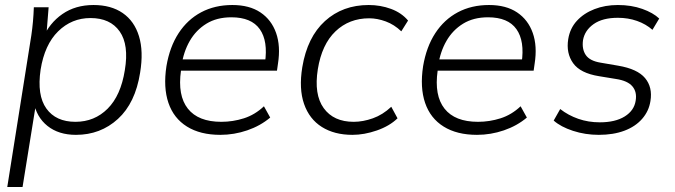

<svg xmlns="http://www.w3.org/2000/svg" viewBox="-20 -530 2692 766"><path d="M9 216 105 -389Q109 -416 111.5 -444Q114 -472 115 -501H174L164 -376H150Q177 -438 229 -474Q281 -510 353 -510Q423 -510 469.5 -478Q516 -446 534.5 -385.5Q553 -325 539 -240Q520 -119 450.5 -55.5Q381 8 283 8Q214 8 169.5 -27.5Q125 -63 114 -125H125L70 216ZM281 -44Q357 -44 409.5 -96.5Q462 -149 478 -250Q495 -351 457.5 -404.5Q420 -458 341 -458Q266 -458 212 -405Q158 -352 142 -252Q127 -150 165 -97Q203 -44 281 -44Z M859 8Q779 8 726 -25Q673 -58 652 -119.5Q631 -181 644 -266Q657 -343 692.5 -397.5Q728 -452 782.5 -481Q837 -510 907 -510Q975 -510 1019 -480.5Q1063 -451 1081.5 -398.5Q1100 -346 1089 -276L1085 -248H686L692 -293H1055L1037 -279Q1050 -366 1016.5 -413.5Q983 -461 903 -461Q845 -461 803.5 -435.5Q762 -410 737 -366.5Q712 -323 704 -267L702 -248Q688 -149 729.5 -96.5Q771 -44 863 -44Q909 -44 953 -58Q997 -72 1033 -106L1058 -61Q1019 -28 966.5 -10Q914 8 859 8Z M1386 8Q1314 8 1264 -23.5Q1214 -55 1193 -115.5Q1172 -176 1186 -262Q1206 -382 1276.5 -446Q1347 -510 1451 -510Q1498 -510 1540 -494.5Q1582 -479 1608 -448L1581 -405Q1553 -432 1519 -444.5Q1485 -457 1453 -457Q1373 -457 1318.5 -405Q1264 -353 1248 -254Q1232 -153 1271.5 -98.5Q1311 -44 1391 -44Q1428 -44 1467.5 -58Q1507 -72 1541 -104L1566 -58Q1534 -27 1483.5 -9.5Q1433 8 1386 8Z M1883 8Q1803 8 1750 -25Q1697 -58 1676 -119.5Q1655 -181 1668 -266Q1681 -343 1716.5 -397.5Q1752 -452 1806.5 -481Q1861 -510 1931 -510Q1999 -510 2043 -480.5Q2087 -451 2105.5 -398.5Q2124 -346 2113 -276L2109 -248H1710L1716 -293H2079L2061 -279Q2074 -366 2040.5 -413.5Q2007 -461 1927 -461Q1869 -461 1827.5 -435.5Q1786 -410 1761 -366.5Q1736 -323 1728 -267L1726 -248Q1712 -149 1753.5 -96.5Q1795 -44 1887 -44Q1933 -44 1977 -58Q2021 -72 2057 -106L2082 -61Q2043 -28 1990.5 -10Q1938 8 1883 8Z M2369 8Q2315 8 2266 -8Q2217 -24 2189 -49L2215 -95Q2247 -70 2287 -56Q2327 -42 2373 -42Q2435 -42 2472.5 -65.5Q2510 -89 2516 -128Q2522 -163 2503 -185.5Q2484 -208 2437 -215L2370 -226Q2295 -238 2266.5 -278Q2238 -318 2247 -374Q2254 -417 2281.5 -447Q2309 -477 2351.5 -493.5Q2394 -510 2445 -510Q2499 -510 2542.5 -494.5Q2586 -479 2610 -456L2583 -411Q2557 -434 2521.5 -446.5Q2486 -459 2445 -459Q2384 -459 2348.5 -434Q2313 -409 2306 -370Q2301 -334 2317 -310.5Q2333 -287 2376 -280L2446 -268Q2523 -255 2553.5 -218.5Q2584 -182 2575 -127Q2569 -87 2542 -56Q2515 -25 2471 -8.5Q2427 8 2369 8Z"/></svg>

Font: Mulish ExtraLight Light
Style: Italic
Weight: 300
Italic angle: -9°
Version: Version 3.603